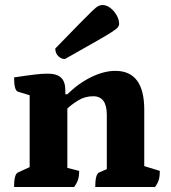

<svg xmlns="http://www.w3.org/2000/svg" viewBox="-20 -744 681 764"><path d="M36 0Q36 -52 52 -58L98 -79V-365L52 -379Q36 -383 36 -436Q89 -444 119 -447.5Q149 -451 169 -451Q206 -451 223 -435Q240 -419 240 -384V-369H248Q293 -413 343.5 -437.5Q394 -462 439 -462Q554 -462 554 -308V-83L616 -64Q616 -43 612 -29Q608 -15 597 0H359Q359 -52 375 -58L405 -71V-287Q405 -361 351 -361Q317 -361 289.5 -343.5Q262 -326 248 -312V-76L295 -64Q295 -43 290.5 -29Q286 -15 275 0ZM238 -509Q224 -509 212 -520.5Q200 -532 200 -551Q260 -613 294.5 -648Q329 -683 346 -699.5Q363 -716 371.5 -720Q380 -724 388 -724Q404 -724 419 -712.5Q434 -701 444 -683.5Q454 -666 454 -649Q454 -642 449 -635.5Q444 -629 424 -616Q404 -603 360 -578Q316 -553 238 -509Z"/></svg>

Font: Petrona ExtraBold
Style: Regular
Weight: 800
Designer: Ringo R. Seeber
Foundry: Ringo R. Seeber
Version: Version 2.001; ttfautohint (v1.8.3)